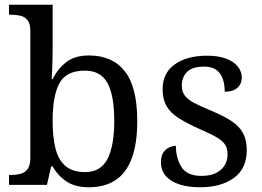

<svg xmlns="http://www.w3.org/2000/svg" viewBox="-20 -780 1105 810"><path d="M355 10Q297 10 260.5 -14.5Q224 -39 202 -78H196L178 0H18V-42H26Q49 -42 67.5 -47Q86 -52 97 -67.5Q108 -83 108 -114V-650Q108 -680 96.5 -694.5Q85 -709 66.5 -713.5Q48 -718 26 -718H18V-760H202V-576Q202 -559 201.5 -532.5Q201 -506 200 -481.5Q199 -457 198 -446H202Q225 -492 261 -519Q297 -546 355 -546Q454 -546 506.5 -479.5Q559 -413 559 -269Q559 -173 535.5 -111Q512 -49 466.5 -19.5Q421 10 355 10ZM339 -54Q405 -54 433.5 -109.5Q462 -165 462 -270Q462 -377 433.5 -429.5Q405 -482 338 -482Q260 -482 231 -429.5Q202 -377 202 -269Q202 -200 214.5 -152Q227 -104 257 -79Q287 -54 339 -54Z M824 10Q774 10 737 -2Q700 -14 679.5 -37.5Q659 -61 659 -96Q659 -123 670 -138Q681 -153 695.5 -159Q710 -165 722 -165Q722 -113 745.5 -75.5Q769 -38 830 -38Q883 -38 911.5 -63.5Q940 -89 940 -129Q940 -154 929.5 -170Q919 -186 892.5 -201.5Q866 -217 817 -238Q766 -261 732.5 -282.5Q699 -304 682.5 -332.5Q666 -361 666 -404Q666 -472 717.5 -508.5Q769 -545 854 -545Q902 -545 934.5 -532.5Q967 -520 983.5 -499Q1000 -478 1000 -453Q1000 -426 981.5 -409.5Q963 -393 928 -393Q928 -443 907 -471Q886 -499 842 -499Q791 -499 769 -476.5Q747 -454 747 -419Q747 -394 759.5 -377Q772 -360 799.5 -345.5Q827 -331 871 -313Q924 -291 957 -269Q990 -247 1005.5 -218Q1021 -189 1021 -147Q1021 -69 967 -29.5Q913 10 824 10Z"/></svg>

Font: Noto Serif Bengali
Style: Regular
Weight: 400
Designer: Juan Bruce, Universal Thirst, Indian Type Foundry and the Monotype Design Team.
Foundry: Monotype Imaging Inc.
Version: Version 2.003